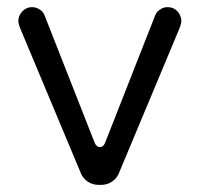

<svg xmlns="http://www.w3.org/2000/svg" viewBox="-20 -517 558 536"><path d="M486.3 -459Q486.3 -461.9 485.6 -465.6Q484.9 -469.2 483.4 -472.7Q480.5 -480 474.6 -486.3Q463.4 -497.1 448.2 -497.1Q440.9 -497.1 435.8 -495.1Q430.7 -493.2 428.2 -491.2Q423.3 -488.3 419.7 -484.6Q416 -481 413.6 -475.1L272.9 -117.2Q268.1 -106.4 258.8 -106.4Q249.5 -106.4 244.6 -117.7L104 -475.1Q100.1 -484.9 90.1 -491Q80.1 -497.1 69.3 -497.1Q53.7 -497.1 42.5 -485.4Q31.2 -473.6 31.2 -458Q31.2 -451.7 35.6 -439.9L205.6 -33.7Q211.4 -19 224.9 -10Q238.3 -1 253.9 -1H263.7Q279.3 -1 292.7 -10Q306.2 -19 312 -33.7L481.9 -439.9Q486.3 -451.7 486.3 -459Z"/></svg>

Font: YuPearl-Light
Style: Light
Weight: 300
Designer: Max Yao
Foundry: Max-Everyday
Version: Version 1.011; ttfautohint (v1.8.3)